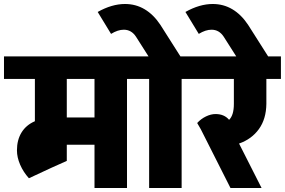

<svg xmlns="http://www.w3.org/2000/svg" viewBox="-55 -943 1429 963"><path d="M673 -547H582V0H419V-217H280V-136L204 -102L90 -49Q62 -80 46 -117Q30 -154 30 -189Q30 -241 53 -278.5Q76 -316 120 -335V-547H-35V-660H673ZM280 -547V-354H419V-547Z M603 -660H947V-547H856V0H693V-547H603ZM850 -660H690L627 -759Q604 -794 566 -794Q536 -794 502 -773L435 -883Q506 -923 572 -923Q626 -923 670.5 -896.5Q715 -870 749 -819Z M1354 -660V-547H1281V-422Q1280 -346 1243.5 -295.5Q1207 -245 1144 -223L1257 0H1101L952 -295L934 -326Q953 -347 978 -359Q1003 -371 1026 -371Q1070 -371 1094 -342Q1118 -365 1118 -422V-547H877V-660Z M1290 -660H1130L1067 -759Q1044 -794 1006 -794Q976 -794 942 -773L875 -883Q946 -923 1012 -923Q1066 -923 1110.5 -896.5Q1155 -870 1189 -819Z"/></svg>

Font: Akshar
Style: Bold
Weight: 700
Designer: Tall Chai
Foundry: Tall Chai
Version: Version 1.000